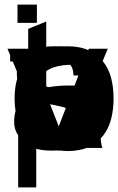

<svg xmlns="http://www.w3.org/2000/svg" viewBox="-20 -648 518 841"><path d="M437.5 -138.7Q432.6 -112.3 419.4 -85.4Q406.2 -58.6 382.8 -37.1Q359.4 -15.6 324.2 -2Q289.1 11.7 241.2 11.7Q186.5 11.7 148.9 -9.8Q111.3 -31.2 87.9 -64.9Q64.5 -98.6 54.2 -139.2Q43.9 -179.7 43.9 -216.8Q43.9 -257.8 54.2 -298.3Q64.5 -338.9 87.9 -371.6Q111.3 -404.3 150.4 -424.8Q189.5 -445.3 247.1 -445.3Q310.5 -445.3 348.6 -423.8Q386.7 -402.3 407.2 -371.6Q427.7 -340.8 434.1 -306.2Q440.4 -271.5 440.4 -246.1Q440.4 -236.3 439.9 -225.6Q439.5 -214.8 437.5 -205.1H127Q127 -170.9 133.3 -142.1Q139.6 -113.3 153.3 -91.3Q167 -69.3 189.5 -57.1Q211.9 -44.9 243.2 -44.9Q273.4 -44.9 293.5 -54.2Q313.5 -63.5 326.7 -77.6Q339.8 -91.8 346.2 -107.9Q352.5 -124 354.5 -138.7ZM354.5 -261.7Q357.4 -285.2 353.5 -308.6Q349.6 -332 336.9 -350.1Q324.2 -368.2 301.3 -379.4Q278.3 -390.6 243.2 -390.6Q210.9 -390.6 189.9 -377.4Q168.9 -364.3 155.8 -344.7Q142.6 -325.2 136.2 -302.7Q129.9 -280.3 127 -261.7Z M393.6 -127Q393.6 -86.9 377 -60.5Q360.4 -34.2 333.5 -18.1Q306.6 -2 272.5 4.9Q238.3 11.7 203.1 11.7Q169.9 11.7 141.1 4.4Q112.3 -2.9 90.8 -19Q69.3 -35.2 56.6 -61.5Q43.9 -87.9 43.9 -126H123Q124 -80.1 149.4 -62.5Q174.8 -44.9 213.9 -44.9Q231.4 -44.9 249.5 -49.8Q267.6 -54.7 281.7 -64Q295.9 -73.2 304.7 -87.4Q313.5 -101.6 313.5 -121.1Q313.5 -148.4 294.4 -161.6Q275.4 -174.8 246.1 -181.6Q216.8 -188.5 183.6 -194.3Q150.4 -200.2 121.1 -213.9Q91.8 -227.5 72.8 -253.4Q53.7 -279.3 53.7 -326.2Q53.7 -347.7 61.5 -369.1Q69.3 -390.6 88.4 -407.2Q107.4 -423.8 138.7 -434.6Q169.9 -445.3 216.8 -445.3Q251 -445.3 281.2 -439.9Q311.5 -434.6 333.5 -420.9Q355.5 -407.2 368.2 -381.8Q380.9 -356.4 380.9 -317.4H301.8Q301.8 -329.1 298.8 -341.8Q295.9 -354.5 286.6 -365.7Q277.3 -377 260.3 -383.8Q243.2 -390.6 214.8 -390.6Q181.6 -390.6 157.2 -372.6Q132.8 -354.5 132.8 -326.2Q132.8 -297.9 152.3 -284.7Q171.9 -271.5 200.7 -263.7Q229.5 -255.9 263.2 -249.5Q296.9 -243.2 325.7 -230.5Q354.5 -217.8 374 -193.8Q393.6 -169.9 393.6 -127Z M477.5 -216.8Q477.5 -168.9 466.8 -127Q456.1 -85 431.6 -53.7Q407.2 -22.5 369.1 -4.4Q331.1 13.7 275.4 13.7Q231.4 13.7 199.2 -4.4Q167 -22.5 138.7 -44.9V172.9H59.6V-434.6H138.7V-378.9Q169.9 -407.2 200.7 -426.3Q231.4 -445.3 275.4 -445.3Q331.1 -445.3 369.1 -427.2Q407.2 -409.2 431.6 -378.4Q456.1 -347.7 466.8 -306.2Q477.5 -264.6 477.5 -216.8ZM393.6 -216.8Q393.6 -250 386.7 -281.2Q379.9 -312.5 364.3 -336.9Q348.6 -361.3 324.7 -376Q300.8 -390.6 266.6 -390.6Q231.4 -390.6 207.5 -376Q183.6 -361.3 168 -336.9Q152.3 -312.5 145.5 -281.2Q138.7 -250 138.7 -216.8Q138.7 -182.6 145.5 -151.9Q152.3 -121.1 168 -96.7Q183.6 -72.3 207.5 -58.1Q231.4 -43.9 266.6 -43.9Q300.8 -43.9 324.7 -58.1Q348.6 -72.3 364.3 -96.7Q379.9 -121.1 386.7 -151.9Q393.6 -182.6 393.6 -216.8Z M471.7 -216.8Q471.7 -158.2 454.6 -115.2Q437.5 -72.3 408.7 -43.9Q379.9 -15.6 340.8 -2Q301.8 11.7 257.8 11.7Q212.9 11.7 173.8 -2Q134.8 -15.6 106 -43.9Q77.1 -72.3 60.5 -115.2Q43.9 -158.2 43.9 -216.8Q43.9 -275.4 60.5 -318.4Q77.1 -361.3 106 -389.6Q134.8 -418 173.8 -431.6Q212.9 -445.3 257.8 -445.3Q301.8 -445.3 340.8 -431.6Q379.9 -418 408.7 -389.6Q437.5 -361.3 454.6 -318.4Q471.7 -275.4 471.7 -216.8ZM389.6 -216.8Q389.6 -247.1 381.8 -278.3Q374 -309.6 357.9 -334.5Q341.8 -359.4 316.9 -375Q292 -390.6 257.8 -390.6Q222.7 -390.6 197.3 -375Q171.9 -359.4 155.8 -334.5Q139.6 -309.6 131.8 -278.3Q124 -247.1 124 -216.8Q124 -185.5 131.8 -155.3Q139.6 -125 155.8 -100.1Q171.9 -75.2 197.3 -60.1Q222.7 -44.9 257.8 -44.9Q292 -44.9 316.9 -60.1Q341.8 -75.2 357.9 -100.1Q374 -125 381.8 -155.3Q389.6 -185.5 389.6 -216.8Z M298.8 -364.3Q213.9 -364.3 176.3 -331.5Q138.7 -298.8 138.7 -243.2V0H59.6V-434.6H138.7V-375Q147.5 -389.6 157.7 -400.4Q168 -411.1 185.5 -418.9Q203.1 -426.8 230 -430.7Q256.8 -434.6 298.8 -434.6V-364.3Z M278.3 0Q244.1 11.7 213.9 11.7Q155.3 11.7 129.4 -14.6Q103.5 -41 103.5 -114.3V-378.9H24.4V-434.6H103.5V-521.5L182.6 -553.7V-434.6H278.3V-378.9H182.6V-114.3Q182.6 -73.2 194.8 -60.5Q207 -47.9 229.5 -47.9Q254.9 -47.9 278.3 -55.7V0Z M56.6 -547.9V-627.9H141.6V-547.9ZM59.6 0V-434.6H138.7V0Z M272.5 0H193.4L12.7 -434.6H103.5L237.3 -94.7L369.1 -434.6H452.1Z M351.6 0Q347.7 -16.6 345.2 -31.2Q342.8 -45.9 340.8 -62.5Q310.5 -24.4 281.2 -6.3Q252 11.7 209 11.7Q180.7 11.7 151.4 3.9Q122.1 -3.9 97.7 -19.5Q73.2 -35.2 57.6 -58.6Q42 -82 42 -114.3Q42 -164.1 64.5 -194.8Q86.9 -225.6 121.6 -243.2Q156.2 -260.7 198.2 -267.1Q240.2 -273.4 278.3 -273.4H337.9Q340.8 -297.9 338.4 -318.4Q335.9 -338.9 325.2 -354Q314.5 -369.1 294.4 -377.9Q274.4 -386.7 243.2 -386.7Q226.6 -386.7 209.5 -383.3Q192.4 -379.9 178.2 -371.6Q164.1 -363.3 155.3 -350.1Q146.5 -336.9 146.5 -317.4H65.4Q65.4 -355.5 80.6 -380.4Q95.7 -405.3 120.6 -419.9Q145.5 -434.6 176.8 -439.9Q208 -445.3 240.2 -445.3Q261.7 -445.3 287.6 -442.9Q313.5 -440.4 337.4 -432.6Q361.3 -424.8 380.4 -410.6Q399.4 -396.5 408.2 -372.1Q411.1 -364.3 413.1 -352.1Q415 -339.8 415.5 -325.2Q416 -310.5 416.5 -294.4Q417 -278.3 417 -264.6V-122.1Q417 -107.4 417.5 -89.8Q418 -72.3 419.4 -55.2Q420.9 -38.1 422.9 -23.4Q424.8 -8.8 428.7 0ZM336.9 -213.9Q329.1 -214.8 315.4 -215.8Q301.8 -216.8 293 -216.8Q271.5 -216.8 242.2 -212.9Q212.9 -209 186.5 -198.7Q160.2 -188.5 141.6 -170.4Q123 -152.3 123 -124Q123 -87.9 148.4 -67.4Q173.8 -46.9 209 -46.9Q250 -46.9 274.9 -60.1Q299.8 -73.2 313.5 -96.2Q327.1 -119.1 332 -149.4Q336.9 -179.7 336.9 -213.9Z"/></svg>

Font: Myanmar PaOh One
Style: Regular
Weight: 400
Designer: Debbi Hosken
Foundry: SIL
Version: Version 2.8